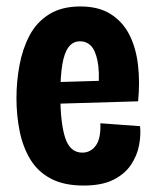

<svg xmlns="http://www.w3.org/2000/svg" viewBox="-20 -562 483 595"><path d="M239 13Q178 13 137.5 -8.5Q97 -30 74 -68Q51 -106 41 -155Q31 -204 31 -258Q31 -310 40.5 -360.5Q50 -411 71.5 -452Q93 -493 132 -517.5Q171 -542 229 -542Q285 -542 322 -519Q359 -496 380 -456Q401 -416 407.5 -362Q414 -308 408 -248L137 -240V-307L303 -312L285 -285Q289 -342 282 -374.5Q275 -407 261.5 -420.5Q248 -434 228 -434Q206 -434 192.5 -416Q179 -398 173 -361.5Q167 -325 167 -268Q167 -181 182 -135Q197 -89 235 -89Q248 -89 258.5 -94.5Q269 -100 277 -111Q285 -122 288.5 -139.5Q292 -157 291 -180L414 -171Q417 -144 411 -112Q405 -80 386 -51.5Q367 -23 331.5 -5Q296 13 239 13Z"/></svg>

Font: Bricolage Grotesque Condensed
Style: Bold
Weight: 700
Width: 3
Designer: Mathieu Triay
Foundry: Atelier Triay
Version: Version 1.001;gftools[0.9.33.dev8+g029e19f]